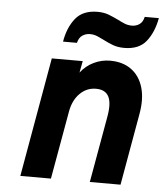

<svg xmlns="http://www.w3.org/2000/svg" viewBox="-52 -772 700 819"><g transform="rotate(5 298.0 -363.0)"><path d="M65.5 0 155.5 -511H288L278.5 -461Q301.5 -491 334.8 -507Q368 -523 404.5 -523Q459.5 -523 496 -496Q532.5 -469 546.5 -420.2Q560.5 -371.5 548.5 -306L494.5 0H363L413 -282Q424 -342 409.5 -370.2Q395 -398.5 355 -398.5Q315.5 -398.5 286.5 -370Q257.5 -341.5 248.5 -293L196.5 0ZM459 -582.5Q431.5 -582.5 410.2 -590.5Q389 -598.5 371 -608Q356.5 -615.5 341.2 -622Q326 -628.5 309 -628.5Q291 -628.5 276.5 -618.8Q262 -609 256.5 -586.5H197Q207 -647 238.5 -686.5Q270 -726 333 -726Q360.5 -726 381.5 -717.8Q402.5 -709.5 421 -700.5Q436.5 -692.5 451.5 -686.2Q466.5 -680 483.5 -680Q501.5 -680 515.8 -689.8Q530 -699.5 535 -722H595.5Q584.5 -661.5 553.5 -622Q522.5 -582.5 459 -582.5Z"/></g></svg>

Font: Overpass ExtraBold
Style: Italic
Weight: 800
Italic angle: -10°
Designer: Delve Withrington, Dave Bailey, Thomas Jockin
Foundry: Delve Fonts LLC
Version: Version 4.000